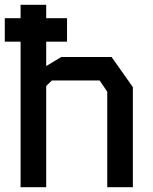

<svg xmlns="http://www.w3.org/2000/svg" viewBox="-20 -782 640 802"><path d="M66 -762H173V-506L236 -544H446L535 -418V0H428V-399L396 -446H197L173 -423V0H66ZM260 -608H0V-706H260Z"/></svg>

Font: Kode Mono SemiBold
Style: Regular
Weight: 600
Monospace: yes
Designer: Isa Ozler
Foundry: Kadena LLC
Version: Version 1.206;gftools[0.9.28]